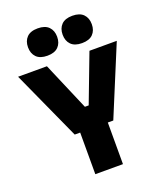

<svg xmlns="http://www.w3.org/2000/svg" viewBox="-172 -1079 1001 1188"><g transform="rotate(-20 329.0 -485.0)"><path d="M4 -730H194L329 -414H354L474 -730H654L465 -274H429V0H247V-274H211ZM124 -880Q124 -921 148 -945.5Q172 -970 220 -970Q268 -970 292 -945.5Q316 -921 316 -880Q316 -839 292 -814.5Q268 -790 220 -790Q172 -790 148 -814.5Q124 -839 124 -880ZM352 -880Q352 -921 376 -945.5Q400 -970 448 -970Q496 -970 520 -945.5Q544 -921 544 -880Q544 -839 520 -814.5Q496 -790 448 -790Q400 -790 376 -814.5Q352 -839 352 -880Z"/></g></svg>

Font: Sora-SIA ExtraBold
Style: Regular
Weight: 800
Designer: Jonathan Barnbrook, Julián Moncada
Foundry: Barnbrook Fonts
Version: Version 2.000